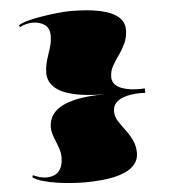

<svg xmlns="http://www.w3.org/2000/svg" viewBox="-62 -875 957 1071"><g transform="rotate(-5 416.5 -339.5)"><path d="M371 -819Q471 -819 538 -804.5Q605 -790 638.5 -761Q672 -732 672 -689Q672 -647 656 -613Q640 -579 619.5 -550.5Q599 -522 583 -493.5Q567 -465 567 -433Q567 -407 582 -391Q597 -375 621 -366.5Q645 -358 671 -355Q697 -352 719 -352L748 -353L749 -328L719 -329Q698 -329 671.5 -325.5Q645 -322 621 -312.5Q597 -303 581.5 -285.5Q566 -268 566 -239Q566 -211 582.5 -185Q599 -159 620 -131.5Q641 -104 657 -71.5Q673 -39 673 1Q673 47 638.5 78Q604 109 536 124.5Q468 140 366 140Q340 140 300 137.5Q260 135 216.5 128.5Q173 122 136 111.5Q99 101 80 86L84 75Q96 80 108.5 84.5Q121 89 134 91.5Q147 94 159 94Q183 94 204 85Q225 76 238.5 52.5Q252 29 252 -13Q252 -30 247.5 -47Q243 -64 236.5 -80.5Q230 -97 223 -114.5Q216 -132 211.5 -148.5Q207 -165 207 -182Q207 -233 241 -268Q275 -303 346 -321.5Q417 -340 528 -340Q418 -340 347 -357Q276 -374 242 -407Q208 -440 208 -486Q208 -513 214 -538.5Q220 -564 229 -589.5Q238 -615 244.5 -640Q251 -665 251 -691Q251 -736 222.5 -754.5Q194 -773 156 -773Q141 -773 122 -768.5Q103 -764 84 -754L80 -765Q97 -777 133 -786.5Q169 -796 213 -803Q257 -810 299 -814.5Q341 -819 371 -819Z"/></g></svg>

Font: Kalnia Expanded SemiBold
Style: Regular
Weight: 600
Width: 7
Designer: Frida Medrano
Foundry: Frida Medrano
Version: Version 1.105